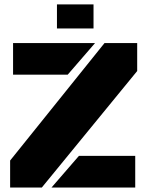

<svg xmlns="http://www.w3.org/2000/svg" viewBox="-20 -841 661 861"><path d="M25.4 -121.1 448.7 -647.9H595.2V-522.5L167.5 0H25.4ZM586.4 0H210.9L334 -142.1H586.4ZM38.6 -647.9H406.2L283.7 -506.3H38.6ZM235.4 -821.3H399.4V-713.4H235.4Z"/></svg>

Font: Black Ops One
Style: Regular
Weight: 400
Designer: James Grieshaber
Foundry: James Grieshaber
Version: Version 1.002